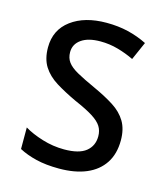

<svg xmlns="http://www.w3.org/2000/svg" viewBox="-89 -616 606 697"><g transform="rotate(15 214.0 -268.0)"><path d="M387 -147Q387 -96 364 -61Q341 -26 298.5 -8Q256 10 196 10Q147 10 110 1Q73 -8 45 -23V-104Q73 -87 113.5 -74.5Q154 -62 196 -62Q252 -62 278 -83Q304 -104 304 -140Q304 -161 294 -177Q284 -193 259.5 -208.5Q235 -224 191 -243Q146 -264 113 -284.5Q80 -305 62 -333.5Q44 -362 44 -405Q44 -471 94.5 -508.5Q145 -546 227 -546Q271 -546 308.5 -537Q346 -528 380 -511L350 -443Q321 -457 289 -466Q257 -475 223 -475Q177 -475 151.5 -457Q126 -439 126 -409Q126 -387 137.5 -371.5Q149 -356 175 -341.5Q201 -327 245 -307Q289 -287 321 -266.5Q353 -246 370 -217.5Q387 -189 387 -147Z"/></g></svg>

Font: Noto Sans Arabic SemiCondensed
Style: Regular
Weight: 400
Width: 4
Designer: Monotype Design Team, Nadine Chahine, Nizar Qandah and Khaled Hosny
Foundry: Monotype Imaging Inc.
Version: Version 2.012